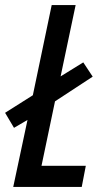

<svg xmlns="http://www.w3.org/2000/svg" viewBox="-44 -734 418 754"><path d="M8 0 64 -263 11 -232 -24 -291 85 -360 159 -714H253L194 -434L283 -489L320 -433L172 -336L119 -83H293L277 0Z"/></svg>

Font: Noto Sans ExtraCondensed Medium
Style: Italic
Weight: 500
Width: 2
Italic angle: -12°
Designer: Monotype Design Team
Foundry: Monotype Imaging Inc.
Version: Version 2.013; ttfautohint (v1.8.4.7-5d5b)